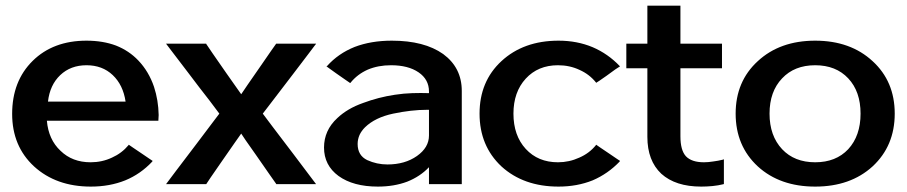

<svg xmlns="http://www.w3.org/2000/svg" viewBox="-20 -656 3241 686"><path d="M304.7 10.7Q372.1 10.7 427.7 -11.7Q482.4 -34.2 524.4 -79.1Q524.4 -79.1 524.4 -80.1Q525.4 -81.1 525.4 -81.1Q525.4 -81.1 513.7 -88.9Q502.9 -95.7 489.3 -105.5Q471.7 -117.2 456.1 -127.9Q440.4 -138.7 440.4 -138.7Q440.4 -138.7 439.5 -138.7Q439.5 -137.7 439.5 -137.7Q415 -108.4 379.9 -92.8Q344.7 -76.2 303.7 -76.2Q238.3 -76.2 196.3 -117.2Q153.3 -157.2 147.5 -224.6Q147.5 -224.6 157.2 -224.6Q168 -224.6 185.5 -224.6Q218.8 -224.6 270.5 -224.6Q323.2 -224.6 376 -224.6Q442.4 -224.6 494.1 -224.6Q545.9 -224.6 545.9 -224.6Q545.9 -224.6 545.9 -225.6Q545.9 -226.6 545.9 -226.6Q546.9 -236.3 546.9 -245.1Q545.9 -297.9 530.3 -345.7Q511.7 -400.4 474.6 -439.5Q441.4 -474.6 394.5 -493.2Q347.7 -510.7 289.1 -510.7Q169.9 -510.7 96.7 -438.5Q23.4 -366.2 23.4 -249Q23.4 -133.8 101.6 -61.5Q180.7 10.7 304.7 10.7ZM151.4 -293Q158.2 -352.5 195.3 -387.7Q232.4 -422.9 289.1 -422.9Q345.7 -422.9 382.8 -387.7Q419.9 -352.5 428.7 -293Q428.7 -293 393.6 -293Q357.4 -293 310.5 -293Q253.9 -293 202.1 -293Q151.4 -293 151.4 -293Z M1107.4 -497.1Q1107.4 -497.1 1108.4 -498Q1109.4 -500 1109.4 -500Q1109.4 -500 1090.8 -500Q1072.3 -500 1048.8 -500Q1019.5 -500 993.2 -500Q966.8 -500 966.8 -500Q966.8 -500 950.2 -476.6Q933.6 -453.1 913.1 -422.9Q887.7 -385.7 864.3 -352.5Q841.8 -319.3 841.8 -319.3Q841.8 -319.3 825.2 -342.8Q808.6 -366.2 788.1 -395.5Q762.7 -432.6 739.3 -465.8Q716.8 -499 716.8 -499Q716.8 -499 716.8 -499Q716.8 -500 716.8 -500Q716.8 -500 698.2 -500Q679.7 -500 655.3 -500Q627 -500 599.6 -500Q573.2 -500 573.2 -500Q573.2 -500 597.7 -467.8Q622.1 -435.5 654.3 -393.6Q692.4 -342.8 728.5 -296.9Q763.7 -250 763.7 -250Q763.7 -250 739.3 -217.8Q713.9 -184.6 682.6 -142.6Q643.6 -90.8 608.4 -44.9Q573.2 2 573.2 2Q573.2 2 591.8 2Q610.4 2 633.8 2Q663.1 2 689.5 2Q716.8 2 716.8 2Q716.8 2 732.4 -21.5Q749 -44.9 769.5 -75.2Q794.9 -112.3 818.4 -145.5Q841.8 -178.7 841.8 -178.7Q841.8 -178.7 857.4 -155.3Q874 -131.8 894.5 -102.5Q919.9 -65.4 943.4 -32.2Q966.8 1 966.8 1Q966.8 1 966.8 2Q966.8 2 966.8 2Q966.8 2 984.4 2Q1002.9 2 1027.3 2Q1055.7 2 1083 2Q1109.4 2 1109.4 2Q1109.4 2 1085 -30.3Q1060.5 -63.5 1028.3 -105.5Q989.3 -157.2 954.1 -203.1Q918.9 -250 918.9 -250Q918.9 -250 954.1 -295.9Q989.3 -341.8 1027.3 -391.6Q1058.6 -433.6 1083 -464.8Q1107.4 -497.1 1107.4 -497.1Z M1137.7 -128.9Q1137.7 -65.4 1189.5 -27.3Q1242.2 10.7 1330.1 10.7Q1387.7 10.7 1434.6 -6.8Q1481.4 -25.4 1512.7 -58.6Q1512.7 -58.6 1512.7 -28.3Q1512.7 2 1512.7 2Q1512.7 2 1534.2 2Q1555.7 2 1580.1 2Q1599.6 2 1615.2 2Q1629.9 2 1629.9 2Q1629.9 2 1629.9 -41Q1629.9 -84 1629.9 -139.6Q1629.9 -183.6 1629.9 -227.5Q1629.9 -270.5 1629.9 -298.8Q1629.9 -313.5 1629.9 -322.3Q1629.9 -331.1 1629.9 -331.1Q1629.9 -414.1 1563.5 -462.9Q1496.1 -510.7 1379.9 -510.7Q1305.7 -510.7 1247.1 -488.3Q1188.5 -464.8 1148.4 -419.9Q1148.4 -419.9 1147.5 -419.9Q1146.5 -418.9 1146.5 -418.9Q1146.5 -418.9 1157.2 -411.1Q1167 -404.3 1181.6 -393.6Q1198.2 -381.8 1213.9 -371.1Q1229.5 -360.4 1229.5 -360.4Q1229.5 -360.4 1230.5 -359.4Q1231.4 -359.4 1231.4 -359.4Q1231.4 -359.4 1231.4 -359.4Q1232.4 -360.4 1232.4 -360.4Q1256.8 -390.6 1293.9 -407.2Q1331.1 -422.9 1377 -422.9Q1438.5 -422.9 1475.6 -397.5Q1512.7 -372.1 1512.7 -329.1Q1512.7 -329.1 1512.7 -326.2Q1512.7 -323.2 1512.7 -323.2Q1484.4 -324.2 1453.1 -323.2Q1422.9 -322.3 1390.6 -317.4Q1332 -308.6 1277.3 -288.1Q1221.7 -268.6 1185.5 -234.4Q1161.1 -211.9 1149.4 -185.5Q1137.7 -159.2 1137.7 -128.9ZM1257.8 -141.6Q1257.8 -158.2 1264.6 -173.8Q1271.5 -188.5 1284.2 -201.2Q1320.3 -236.3 1384.8 -250Q1450.2 -263.7 1505.9 -263.7Q1507.8 -263.7 1508.8 -263.7Q1510.7 -263.7 1512.7 -263.7Q1512.7 -263.7 1512.7 -217.8Q1512.7 -171.9 1512.7 -171.9Q1512.7 -128.9 1469.7 -98.6Q1426.8 -68.4 1364.3 -68.4Q1326.2 -68.4 1292 -84Q1257.8 -100.6 1257.8 -141.6Z M2109.4 -137.7Q2085.9 -108.4 2049.8 -92.8Q2013.7 -76.2 1973.6 -76.2Q1902.3 -76.2 1858.4 -124Q1814.5 -171.9 1814.5 -250Q1814.5 -327.1 1858.4 -375Q1902.3 -422.9 1973.6 -422.9Q2015.6 -422.9 2050.8 -406.2Q2085.9 -390.6 2109.4 -361.3Q2109.4 -361.3 2109.4 -360.4Q2110.4 -360.4 2110.4 -360.4Q2110.4 -360.4 2121.1 -367.2Q2131.8 -375 2146.5 -384.8Q2163.1 -396.5 2178.7 -408.2Q2195.3 -418.9 2195.3 -418.9Q2195.3 -418.9 2194.3 -419.9Q2194.3 -419.9 2194.3 -419.9Q2152.3 -463.9 2097.7 -487.3Q2042 -510.7 1975.6 -510.7Q1850.6 -510.7 1771.5 -437.5Q1693.4 -365.2 1693.4 -250Q1693.4 -134.8 1771.5 -61.5Q1850.6 10.7 1975.6 10.7Q2042 10.7 2097.7 -11.7Q2152.3 -35.2 2194.3 -79.1Q2194.3 -79.1 2194.3 -80.1Q2195.3 -81.1 2195.3 -81.1Q2195.3 -81.1 2183.6 -88.9Q2172.9 -95.7 2159.2 -105.5Q2141.6 -117.2 2126 -127.9Q2110.4 -138.7 2110.4 -138.7Q2110.4 -138.7 2109.4 -138.7Q2109.4 -137.7 2109.4 -137.7Z M2564.5 -85.9Q2544.9 -81.1 2528.3 -79.1Q2510.7 -76.2 2495.1 -76.2Q2451.2 -76.2 2430.7 -97.7Q2411.1 -119.1 2411.1 -168.9Q2411.1 -168.9 2411.1 -200.2Q2411.1 -231.4 2411.1 -272.5Q2411.1 -321.3 2411.1 -367.2Q2411.1 -412.1 2411.1 -412.1Q2411.1 -412.1 2430.7 -412.1Q2449.2 -412.1 2474.6 -412.1Q2504.9 -412.1 2532.2 -412.1Q2559.6 -412.1 2559.6 -412.1Q2559.6 -412.1 2559.6 -456.1Q2559.6 -500 2559.6 -500Q2559.6 -500 2532.2 -500Q2504.9 -500 2474.6 -500Q2449.2 -500 2430.7 -500Q2411.1 -500 2411.1 -500Q2411.1 -500 2411.1 -517.6Q2411.1 -535.2 2411.1 -557.6Q2411.1 -585 2411.1 -610.4Q2411.1 -635.7 2411.1 -635.7Q2411.1 -635.7 2395.5 -635.7Q2380.9 -635.7 2360.4 -635.7Q2336.9 -635.7 2314.5 -635.7Q2293 -635.7 2293 -635.7Q2293 -635.7 2293 -610.4Q2293 -585 2293 -557.6Q2293 -535.2 2293 -517.6Q2293 -500 2293 -500Q2293 -500 2255.9 -500Q2217.8 -500 2217.8 -500Q2217.8 -500 2217.8 -456.1Q2217.8 -412.1 2217.8 -412.1Q2217.8 -412.1 2255.9 -412.1Q2293 -412.1 2293 -412.1Q2293 -412.1 2293 -380.9Q2293 -348.6 2293 -307.6Q2293 -257.8 2293 -212.9Q2293 -167 2293 -167Q2293 -82 2342.8 -35.2Q2393.6 10.7 2485.4 10.7Q2504.9 10.7 2525.4 8.8Q2545.9 6.8 2565.4 2Q2565.4 2 2565.4 2Q2566.4 1 2566.4 1Q2566.4 1 2566.4 -43Q2566.4 -86.9 2566.4 -86.9Q2566.4 -86.9 2565.4 -86.9Q2564.5 -85.9 2564.5 -85.9Z M2608.4 -250Q2608.4 -134.8 2687.5 -61.5Q2766.6 10.7 2892.6 10.7Q3018.6 10.7 3097.7 -61.5Q3176.8 -134.8 3176.8 -250Q3176.8 -365.2 3097.7 -437.5Q3018.6 -510.7 2892.6 -510.7Q2766.6 -510.7 2687.5 -437.5Q2608.4 -365.2 2608.4 -250ZM2729.5 -250Q2729.5 -329.1 2774.4 -376Q2818.4 -422.9 2892.6 -422.9Q2966.8 -422.9 3010.7 -376Q3054.7 -329.1 3054.7 -250Q3054.7 -170.9 3010.7 -123Q2966.8 -76.2 2892.6 -76.2Q2818.4 -76.2 2774.4 -123Q2729.5 -170.9 2729.5 -250Z"/></svg>

Font: umazing
Style: Display
Weight: 400
Designer: umazing